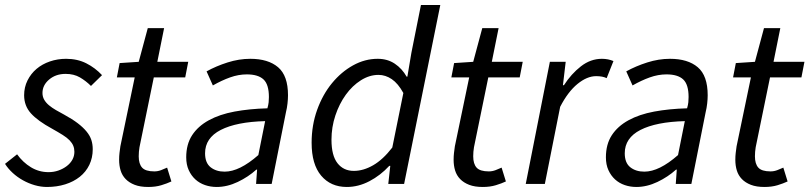

<svg xmlns="http://www.w3.org/2000/svg" viewBox="-23 -732 3221 764"><path d="M164 12Q140 12 115.5 5Q91 -2 68.5 -14.5Q46 -27 27.5 -44Q9 -61 -3 -80L45 -118Q68 -86 100 -66.5Q132 -47 170 -47Q191 -47 209.5 -53.5Q228 -60 242.5 -71Q257 -82 265 -96.5Q273 -111 273 -128Q273 -141 268.5 -152Q264 -163 254 -173.5Q244 -184 226.5 -195Q209 -206 184 -220Q127 -251 100 -281Q73 -311 73 -353Q73 -385 86.5 -412Q100 -439 122.5 -458Q145 -477 175.5 -487.5Q206 -498 240 -498Q285 -498 320.5 -480Q356 -462 383 -433L339 -390Q319 -410 295 -424Q271 -438 238 -438Q199 -438 172.5 -415.5Q146 -393 146 -362Q146 -347 153 -335Q160 -323 172 -313Q184 -303 199.5 -294Q215 -285 232 -276Q265 -258 286.5 -241.5Q308 -225 321.5 -208.5Q335 -192 340.5 -175Q346 -158 346 -138Q346 -104 332.5 -76Q319 -48 294.5 -28.5Q270 -9 236.5 1.5Q203 12 164 12Z M567 12Q535 12 513 3.5Q491 -5 477 -19.5Q463 -34 457 -53.5Q451 -73 451 -96Q451 -111 452.5 -123.5Q454 -136 456 -150L513 -424H442L453 -481L529 -486L565 -620H630L603 -486H726L714 -424H589L532 -146Q529 -128 529 -110Q529 -80 542.5 -65Q556 -50 591 -50Q605 -50 618 -55Q631 -60 642 -65L659 -10Q642 -2 619 5Q596 12 567 12Z M718 -106Q718 -158 741.5 -194Q765 -230 808 -253.5Q851 -277 910 -288Q969 -299 1041 -301Q1045 -315 1046 -325Q1047 -335 1047 -346Q1047 -396 1025.5 -416Q1004 -436 959 -436Q926 -436 892.5 -424Q859 -412 824 -392L799 -448Q837 -469 882.5 -483.5Q928 -498 973 -498Q1044 -498 1083.5 -464.5Q1123 -431 1123 -353Q1123 -338 1121 -320Q1119 -302 1115 -286L1058 0H996L1000 -57H997Q965 -28 923 -8Q881 12 839 12Q815 12 793 4.5Q771 -3 754.5 -18Q738 -33 728 -55Q718 -77 718 -106ZM1032 -250Q918 -247 855.5 -215Q793 -183 793 -122Q793 -84 815 -66.5Q837 -49 871 -49Q930 -49 1005 -115Z M1598 -427 1614 -522 1652 -712H1729L1585 0H1522L1530 -72H1526Q1491 -34 1447 -11Q1403 12 1357 12Q1293 12 1255 -33Q1217 -78 1217 -164Q1217 -234 1239 -295Q1261 -356 1298 -401Q1335 -446 1382 -472Q1429 -498 1480 -498Q1519 -498 1548 -478.5Q1577 -459 1595 -427ZM1385 -52Q1423 -52 1462 -74.5Q1501 -97 1538 -145L1582 -362Q1561 -400 1536 -417Q1511 -434 1483 -434Q1447 -434 1413 -412.5Q1379 -391 1353 -355Q1327 -319 1311.5 -272.5Q1296 -226 1296 -176Q1296 -113 1320 -82.5Q1344 -52 1385 -52Z M1898 12Q1866 12 1844 3.5Q1822 -5 1808 -19.5Q1794 -34 1788 -53.5Q1782 -73 1782 -96Q1782 -111 1783.5 -123.5Q1785 -136 1787 -150L1844 -424H1773L1784 -481L1860 -486L1896 -620H1961L1934 -486H2057L2045 -424H1920L1863 -146Q1860 -128 1860 -110Q1860 -80 1873.5 -65Q1887 -50 1922 -50Q1936 -50 1949 -55Q1962 -60 1973 -65L1990 -10Q1973 -2 1950 5Q1927 12 1898 12Z M2069 0 2165 -486H2228L2217 -393H2221Q2250 -438 2288.5 -468Q2327 -498 2372 -498Q2397 -498 2418 -489L2391 -421Q2375 -429 2349 -429Q2313 -429 2275 -398Q2237 -367 2206 -307L2145 0Z M2388 -106Q2388 -158 2411.5 -194Q2435 -230 2478 -253.5Q2521 -277 2580 -288Q2639 -299 2711 -301Q2715 -315 2716 -325Q2717 -335 2717 -346Q2717 -396 2695.5 -416Q2674 -436 2629 -436Q2596 -436 2562.5 -424Q2529 -412 2494 -392L2469 -448Q2507 -469 2552.5 -483.5Q2598 -498 2643 -498Q2714 -498 2753.5 -464.5Q2793 -431 2793 -353Q2793 -338 2791 -320Q2789 -302 2785 -286L2728 0H2666L2670 -57H2667Q2635 -28 2593 -8Q2551 12 2509 12Q2485 12 2463 4.5Q2441 -3 2424.5 -18Q2408 -33 2398 -55Q2388 -77 2388 -106ZM2702 -250Q2588 -247 2525.5 -215Q2463 -183 2463 -122Q2463 -84 2485 -66.5Q2507 -49 2541 -49Q2600 -49 2675 -115Z M3019 12Q2987 12 2965 3.5Q2943 -5 2929 -19.5Q2915 -34 2909 -53.5Q2903 -73 2903 -96Q2903 -111 2904.5 -123.5Q2906 -136 2908 -150L2965 -424H2894L2905 -481L2981 -486L3017 -620H3082L3055 -486H3178L3166 -424H3041L2984 -146Q2981 -128 2981 -110Q2981 -80 2994.5 -65Q3008 -50 3043 -50Q3057 -50 3070 -55Q3083 -60 3094 -65L3111 -10Q3094 -2 3071 5Q3048 12 3019 12Z"/></svg>

Font: Matigon Symbol
Style: Regular
Weight: 400
Designer: Paul D. Hunt
Foundry: Adobe Systems Incorporated
Version: Version 2.021;PS 2.000;hotconv 1.0.86;makeotf.lib2.5.63406